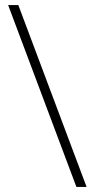

<svg xmlns="http://www.w3.org/2000/svg" viewBox="-20 -734 372 754"><path d="M52 -714 320 0H280L12 -714Z"/></svg>

Font: Noto Sans Lao Looped ExtraLight
Style: Regular
Weight: 200
Designer: Mark Frömberg, Ben Mitchell
Foundry: The Fontpad Ltd
Version: Version 1.002; ttfautohint (v1.8.4.7-5d5b)